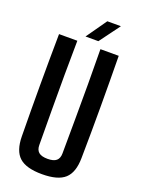

<svg xmlns="http://www.w3.org/2000/svg" viewBox="-178 -1045 827 1129"><g transform="rotate(20 235.0 -480.0)"><path d="M235.5 8.5Q136 8.5 92.8 -30.8Q49.5 -70 48.5 -160Q46.5 -320 46.5 -480.2Q46.5 -640.5 48.5 -800H163Q161.5 -693.5 161 -583.8Q160.5 -474 161.2 -364.2Q162 -254.5 162.5 -148Q162.5 -117 180 -102.2Q197.5 -87.5 235.5 -87.5Q273 -87.5 290.2 -102.2Q307.5 -117 307.5 -148Q308 -254.5 308.8 -364.2Q309.5 -474 309.2 -583.8Q309 -693.5 307.5 -800H422Q424 -640.5 424.2 -480.2Q424.5 -320 422 -160Q421 -70 377.8 -30.8Q334.5 8.5 235.5 8.5ZM199.5 -840 289.5 -968H374.5L280 -840Z"/></g></svg>

Font: Big Shoulders Text Thin
Style: Bold
Weight: 700
Version: Version 2.002